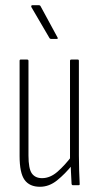

<svg xmlns="http://www.w3.org/2000/svg" viewBox="-20 -709 377 735"><path d="M133 6Q93 6 74 -20.5Q55 -47 55 -112V-476Q55 -481 59 -481H84Q89 -481 89 -476V-114Q89 -63 102 -45Q115 -27 141 -27Q172 -27 200.5 -52Q229 -77 256 -113L258 -79Q229 -43 198.5 -18.5Q168 6 133 6ZM259 0Q255 0 254 -5Q253 -28 251.5 -54.5Q250 -81 250 -95L248 -99V-476Q248 -481 253 -481H278Q282 -481 282 -476V-114Q282 -82 283 -55Q284 -28 285 -6Q286 0 281 0ZM176 -560Q171 -560 169 -564L100 -682Q99 -685 100 -687Q101 -689 103 -689H129Q134 -689 136 -684L200 -566Q202 -563 201 -561.5Q200 -560 197 -560Z"/></svg>

Font: Sofia Sans Extra Condensed ExtraLight
Style: Regular
Weight: 250
Designer: Botio Nikoltchev, Ani Petrova
Foundry: lettersoup
Version: Version 4.101